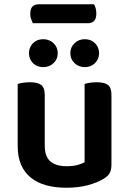

<svg xmlns="http://www.w3.org/2000/svg" viewBox="-20 -866 606 901"><path d="M134 -757Q130 -765 126 -776.5Q122 -788 122 -800Q122 -826 133 -836Q144 -846 162 -846H421Q426 -838 429 -827Q432 -816 432 -803Q432 -778 421.5 -767.5Q411 -757 392 -757ZM503 -93Q503 -70 495 -54.5Q487 -39 466 -27Q437 -9 392.5 3Q348 15 291 15Q239 15 197 3.5Q155 -8 125 -32Q95 -56 79 -93Q63 -130 63 -181V-472Q71 -475 86.5 -477.5Q102 -480 121 -480Q156 -480 173 -467.5Q190 -455 190 -421V-183Q190 -131 216.5 -108.5Q243 -86 292 -86Q323 -86 344.5 -92Q366 -98 377 -105V-472Q385 -475 400.5 -477.5Q416 -480 434 -480Q470 -480 486.5 -467.5Q503 -455 503 -421ZM251 -616Q251 -589 231.5 -570Q212 -551 183 -551Q153 -551 134.5 -570Q116 -589 116 -616Q116 -644 134.5 -663Q153 -682 183 -682Q212 -682 231.5 -663Q251 -644 251 -616ZM445 -616Q445 -589 426 -570Q407 -551 378 -551Q349 -551 329.5 -570Q310 -589 310 -616Q310 -644 329.5 -663Q349 -682 378 -682Q407 -682 426 -663Q445 -644 445 -616Z"/></svg>

Font: Baloo Bhai 2 SemiBold
Style: Regular
Weight: 600
Designer: Supriya Tembe, Noopur Datye and Ek Type
Foundry: Ek Type
Version: Version 1.640;PS 1.000;hotconv 16.6.51;makeotf.lib2.5.65220;